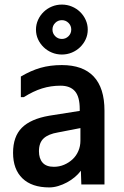

<svg xmlns="http://www.w3.org/2000/svg" viewBox="-20 -821 540 838"><path d="M331 -262 233 -243Q191 -236 170.5 -217Q150 -198 150 -161Q150 -129 166 -111Q182 -93 215 -93Q239 -93 260 -102Q281 -111 297 -126Q313 -141 322 -162Q331 -183 331 -207ZM71 -397V-487Q115 -513 157 -525Q199 -537 250 -537Q342 -537 389 -487Q436 -437 436 -338V-16H335L333 -76Q322 -61 306.5 -48Q291 -35 272.5 -25Q254 -15 234 -9Q214 -3 195 -3Q119 -3 78 -42.5Q37 -82 37 -154Q37 -225 75.5 -263.5Q114 -302 195 -316L328 -337V-345Q328 -399 307 -423Q286 -447 244 -447Q202 -447 163.5 -435Q125 -423 84 -397ZM250 -801Q273 -801 293.5 -792.5Q314 -784 329.5 -769Q345 -754 354 -734Q363 -714 363 -692Q363 -669 354 -649.5Q345 -630 329.5 -615Q314 -600 293.5 -591.5Q273 -583 250 -583Q227 -583 206.5 -591.5Q186 -600 170.5 -615Q155 -630 146 -649.5Q137 -669 137 -692Q137 -714 146 -734Q155 -754 170.5 -769Q186 -784 206.5 -792.5Q227 -801 250 -801ZM250 -733Q233 -733 221 -721Q209 -709 209 -692Q209 -675 221 -663Q233 -651 250 -651Q267 -651 279 -663Q291 -675 291 -692Q291 -709 279 -721Q267 -733 250 -733Z"/></svg>

Font: D2Coding ligature
Style: Bold
Weight: 700
Monospace: yes
Designer: Yong-Rak Park; Jeong-Hwan Yoon; Sang-Min Lee;
Foundry: NHN Corporation
Version: Version 1.3.2; Build 20180524